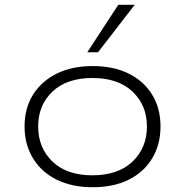

<svg xmlns="http://www.w3.org/2000/svg" viewBox="-20 -777 776 805"><path d="M369 8Q282 8 218 -23.5Q154 -55 118.5 -113Q83 -171 83 -247Q83 -323 118.5 -380Q154 -437 218 -468.5Q282 -500 368 -500Q456 -500 519.5 -468.5Q583 -437 618 -380Q653 -323 653 -247Q653 -171 618 -113Q583 -55 519.5 -23.5Q456 8 369 8ZM367 -42Q475 -42 535.5 -99.5Q596 -157 596 -247Q596 -336 535.5 -393Q475 -450 368 -450Q260 -450 200 -393Q140 -336 140 -247Q140 -157 200 -99.5Q260 -42 367 -42ZM346 -558 476 -757H545L391 -558Z"/></svg>

Font: Nunito Sans 7pt Expanded ExtraLight
Style: Regular
Weight: 250
Width: 7
Designer: Vernon Adams
Foundry: Vernon Adams
Version: Version 3.101;gftools[0.9.27]